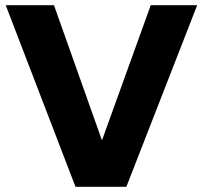

<svg xmlns="http://www.w3.org/2000/svg" viewBox="-20 -720 782 740"><path d="M271 0 2 -700H188L373 -179L561 -700H740L467 0Z"/></svg>

Font: Red Hat Text VF
Style: Regular
Weight: 400
Designer: Pentagram, MCKL
Foundry: Pentagram, MCKL
Version: Version 1.023